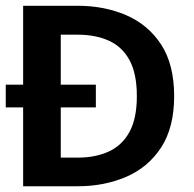

<svg xmlns="http://www.w3.org/2000/svg" viewBox="-20 -648 674 668"><path d="M585.9 -313.5Q585.9 -204.1 540.5 -134.8Q495.1 -65.4 418.9 -32.7Q342.8 0 251 0H60.5V-274.4H0V-353.5H60.5V-627.9H251Q342.8 -627.9 418.9 -595.2Q495.1 -562.5 540.5 -493.2Q585.9 -423.8 585.9 -313.5ZM456.1 -313.5Q456.1 -392.6 430.2 -439.5Q404.3 -486.3 357.9 -506.8Q311.5 -527.3 251 -527.3H191.4V-353.5H313.5V-274.4H191.4V-99.6H251Q311.5 -99.6 357.9 -120.6Q404.3 -141.6 430.2 -188.5Q456.1 -235.4 456.1 -313.5Z"/></svg>

Font: Namkio Khamti Book
Style: Bold
Weight: 800
Designer: Debbi Hosken
Foundry: SIL International
Version: Version 3.917